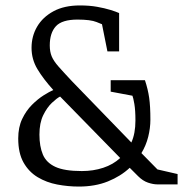

<svg xmlns="http://www.w3.org/2000/svg" viewBox="-20 -678 673 706"><path d="M270 8Q230 8 190.5 0.5Q151 -7 118.5 -26.5Q86 -46 66.5 -80.5Q47 -115 47 -169Q47 -210 61.5 -240.5Q76 -271 97.5 -292.5Q119 -314 140.5 -327.5Q162 -341 176 -347Q139 -388 117.5 -424Q96 -460 96 -502Q96 -545 116.5 -580Q137 -615 176.5 -636.5Q216 -658 274 -658Q309 -658 337 -653Q365 -648 386 -641.5Q407 -635 418 -630V-489H375L355 -589Q357 -588 335 -597Q313 -606 265 -606Q208 -606 185.5 -581.5Q163 -557 163 -511Q163 -488 170 -471Q177 -454 195 -433.5Q213 -413 245 -379L463 -154Q478 -187 478 -235Q478 -273 474 -296Q470 -319 467 -326L387 -341V-383H513Q524 -350 528.5 -318.5Q533 -287 533 -238Q533 -207 525 -175Q517 -143 500 -115L559 -55L633 -38V0H559Q543 0 524 -6.5Q505 -13 488 -30L457 -61Q424 -30 377 -11Q330 8 270 8ZM281 -49Q323 -49 359.5 -61Q396 -73 422 -97L201 -323Q189 -317 171 -300Q153 -283 139 -254.5Q125 -226 125 -183Q125 -140 137.5 -110Q150 -80 183.5 -64.5Q217 -49 281 -49Z"/></svg>

Font: Faustina Light Light
Style: Regular
Weight: 300
Version: Version 1.200